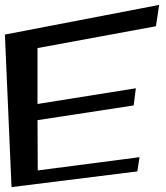

<svg xmlns="http://www.w3.org/2000/svg" viewBox="-75 -729 675 783"><path d="M485 -30 494 -88 79 -34 78 -239 470 -299 479 -369 78 -305V-533L561 -622L574 -709L-55 -588L-28 34Z"/></svg>

Font: Gamestation Warped
Style: Regular
Weight: 400
Designer: Jonas Hecksher
Foundry: Jonas Hecksher, Playtypeª, e-types AS
Version: Version 1.003